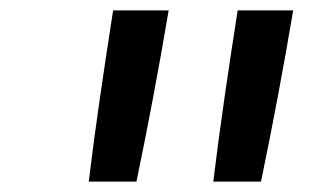

<svg xmlns="http://www.w3.org/2000/svg" viewBox="-20 -792 640 370"><path d="M391 -442Q401 -524 413 -606.5Q425 -689 438 -772H545Q531 -689 515.5 -606.5Q500 -524 483 -442ZM151 -442Q161 -524 173 -606.5Q185 -689 198 -772H305Q291 -689 275.5 -606.5Q260 -524 243 -442Z"/></svg>

Font: Iosevka SS04 Md Ex Obl
Style: Regular
Weight: 500
Width: 7
Italic angle: -9°
Monospace: yes
Designer: Belleve Invis
Foundry: Belleve Invis
Version: Version 19.0.0; ttfautohint (v1.8.4)